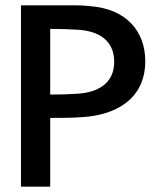

<svg xmlns="http://www.w3.org/2000/svg" viewBox="-20 -713 614 723"><path d="M527 -483C527 -591 460 -680 317 -690C299 -692 282 -693 263 -693H59V-10H169V-269H179C212 -269 250 -269 290 -272C410 -279 527 -336 527 -483ZM410 -480C410 -398 347 -364 270 -360C241 -358 209 -357 179 -357H169V-604H179C211 -604 244 -603 274 -601C352 -596 410 -561 410 -480Z"/></svg>

Font: Bluebird
Style: Li
Weight: 300
Designer: Jasper
Foundry: Cannot Into Space Fonts
Version: Version 0.98